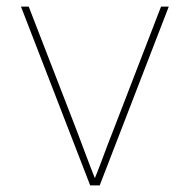

<svg xmlns="http://www.w3.org/2000/svg" viewBox="-20 -561 575 581"><path d="M252.9 0 43.5 -541H66.9L212.9 -164.1Q227.1 -127 241 -89.4Q254.9 -51.8 270 -14.6H264.2Q279.3 -51.8 293.2 -89.4Q307.1 -127 321.8 -164.1L467.3 -541H490.7L281.7 0Z"/></svg>

Font: Inter 17pt Thin
Style: Regular
Weight: 250
Version: Version 4.001;git-66647c0bb